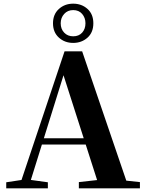

<svg xmlns="http://www.w3.org/2000/svg" viewBox="-20 -1027 794 1047"><path d="M379 -793Q333 -793 301 -822Q269 -851 269 -900Q269 -949 301 -978Q333 -1007 379 -1007Q425 -1007 457 -978.5Q489 -950 489 -900Q489 -850 457 -821.5Q425 -793 379 -793ZM379 -829Q410 -829 428 -849Q446 -869 446 -900Q446 -930 428 -951Q410 -972 379 -972Q349 -972 330 -951Q311 -930 311 -900Q311 -869 330 -849Q349 -829 379 -829ZM14 0V-33L113 -48H132L241 -33V0ZM82 0 332 -747H428L683 0H524L315 -652H336L333 -638L134 0ZM194 -239 202 -273H522L530 -239ZM410 0V-34L545 -49H602L743 -34V0Z"/></svg>

Font: Noto Serif KR ExtraLight ExtraBold
Style: Regular
Weight: 800
Version: Version 2.003-H1;hotconv 1.1.1;makeotfexe 2.6.0